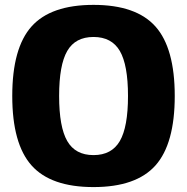

<svg xmlns="http://www.w3.org/2000/svg" viewBox="-20 -740 760 780"><path d="M29.8 -350.1Q29.8 -544.9 108.2 -632.6Q186.5 -720.2 359.9 -720.2Q533.2 -720.2 611.6 -632.3Q689.9 -544.4 689.9 -350.1Q689.9 -155.8 611.6 -67.9Q533.2 20 359.9 20Q186.5 20 108.2 -67.9Q29.8 -155.8 29.8 -350.1ZM253.2 -167Q286.1 -109.9 359.9 -109.9Q433.6 -109.9 466.8 -167Q500 -224.1 500 -350.1Q500 -476.1 466.8 -533Q433.6 -589.8 359.9 -589.8Q286.1 -589.8 253.2 -533Q220.2 -476.1 220.2 -350.1Q220.2 -224.1 253.2 -167Z"/></svg>

Font: Fivo Sans Heavy
Style: Regular
Weight: 900
Designer: Alexander Slobzheninov
Foundry: Alexander Slobzheninov
Version: 1.0